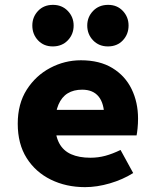

<svg xmlns="http://www.w3.org/2000/svg" viewBox="-20 -758 640 790"><path d="M330 12Q252 12 189 -19Q126 -50 89.5 -108Q53 -166 53 -249Q53 -331 90 -389Q127 -447 186.5 -478.5Q246 -510 313 -510Q390 -510 442.5 -478Q495 -446 521.5 -391.5Q548 -337 548 -270Q548 -249 546 -229.5Q544 -210 542 -201H172V-306H432L409 -277Q409 -332 386 -360.5Q363 -389 318 -389Q283 -389 258.5 -374Q234 -359 220.5 -327.5Q207 -296 207 -249Q207 -200 223.5 -169Q240 -138 272.5 -123.5Q305 -109 352 -109Q384 -109 413.5 -117Q443 -125 476 -141L528 -46Q485 -19 432 -3.5Q379 12 330 12ZM197 -567Q160 -567 136.5 -592Q113 -617 113 -653Q113 -688 136.5 -713Q160 -738 198 -738Q235 -738 259 -713Q283 -688 283 -653Q283 -617 259 -592Q235 -567 197 -567ZM424 -567Q387 -567 363 -592Q339 -617 339 -653Q339 -688 363 -713Q387 -738 425 -738Q462 -738 485.5 -713Q509 -688 509 -653Q509 -617 485.5 -592Q462 -567 424 -567Z"/></svg>

Font: Source Code Pro ExtraBold
Style: Regular
Weight: 800
Monospace: yes
Designer: Paul D. Hunt, Teo Tuominen
Foundry: Adobe Systems Incorporated
Version: Version 1.018;hotconv 1.0.116;makeotfexe 2.5.65601